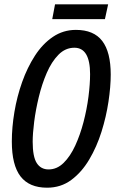

<svg xmlns="http://www.w3.org/2000/svg" viewBox="-20 -863 548 893"><path d="M199 10Q116 10 75.5 -42.5Q35 -95 35 -205Q35 -270 47 -342Q59 -414 83 -481.5Q107 -549 142.5 -604Q178 -659 226 -691.5Q274 -724 333 -724Q416 -724 455.5 -672.5Q495 -621 495 -516Q495 -460 484.5 -390Q474 -320 452 -250Q430 -180 395 -121Q360 -62 311.5 -26Q263 10 199 10ZM206 -75Q245 -75 276 -105.5Q307 -136 330 -186Q353 -236 368.5 -295.5Q384 -355 391.5 -413.5Q399 -472 399 -518Q399 -641 326 -641Q284 -641 252 -608.5Q220 -576 197.5 -524Q175 -472 160.5 -412Q146 -352 139 -297Q132 -242 132 -204Q132 -134 151 -104.5Q170 -75 206 -75ZM223 -774 236 -843H483L468 -774Z"/></svg>

Font: Noto Sans ExtraCondensed Medium
Style: Italic
Weight: 500
Width: 2
Italic angle: -12°
Designer: Monotype Design Team
Foundry: Monotype Imaging Inc.
Version: Version 2.013; ttfautohint (v1.8.4.7-5d5b)